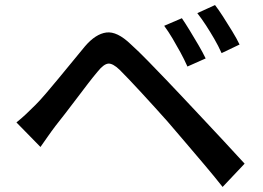

<svg xmlns="http://www.w3.org/2000/svg" viewBox="-20 -757 1040 759"><path d="M699 -685Q712 -666 729.5 -637.5Q747 -609 764.5 -579Q782 -549 793 -526L721 -494Q708 -523 693 -550.5Q678 -578 662 -605Q646 -632 629 -655ZM830 -737Q844 -719 862 -691Q880 -663 898 -633.5Q916 -604 927 -581L856 -547Q843 -576 827 -603.5Q811 -631 794.5 -656.5Q778 -682 760 -705ZM45 -273Q66 -290 83 -306Q100 -322 121 -343Q139 -361 162 -388Q185 -415 211.5 -447Q238 -479 265 -512Q292 -545 316 -574Q358 -623 400.5 -628.5Q443 -634 497 -582Q529 -553 565 -516Q601 -479 636.5 -442Q672 -405 701 -374Q735 -338 777.5 -292.5Q820 -247 864.5 -199.5Q909 -152 947 -110L860 -18Q826 -61 787 -107Q748 -153 710.5 -197Q673 -241 642 -277Q620 -302 593.5 -331Q567 -360 540.5 -389Q514 -418 491 -442Q468 -466 453 -481Q426 -507 408 -505.5Q390 -504 366 -474Q349 -454 327.5 -426Q306 -398 283 -367.5Q260 -337 238 -308.5Q216 -280 200 -260Q184 -239 168 -216Q152 -193 140 -176Z"/></svg>

Font: Noto Sans SC Thin Medium
Style: Regular
Weight: 500
Version: Version 2.004-H2;hotconv 1.0.118;makeotfexe 2.5.65603